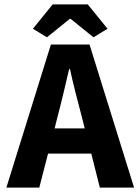

<svg xmlns="http://www.w3.org/2000/svg" viewBox="-20 -855 640 875"><path d="M244 -330 229 -270H366L351 -330Q338 -379 324 -433.5Q310 -488 299 -540H295Q283 -488 270 -433.5Q257 -379 244 -330ZM9 0 212 -652H388L591 0H435L396 -155H199L159 0ZM194 -685 130 -724 220 -835H380L470 -724L406 -685L302 -769H298Z"/></svg>

Font: Source Code Pro
Style: Bold
Weight: 700
Monospace: yes
Designer: Paul D. Hunt, Teo Tuominen
Foundry: Adobe Systems Incorporated
Version: Version 2.030;PS 1.000;hotconv 16.6.51;makeotf.lib2.5.65220